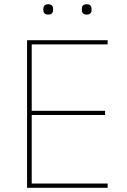

<svg xmlns="http://www.w3.org/2000/svg" viewBox="-20 -888 601 908"><path d="M208 -819C225 -819 231 -829 231 -840V-847C231 -858 225 -868 208 -868C191 -868 185 -858 185 -847V-840C185 -829 191 -819 208 -819ZM390 -819C407 -819 413 -829 413 -840V-847C413 -858 407 -868 390 -868C373 -868 367 -858 367 -847V-840C367 -829 373 -819 390 -819ZM489 0V-20H130V-344H477V-364H130V-678H489V-698H108V0Z"/></svg>

Font: IBM Plex Thai Looped Thin
Style: Regular
Weight: 100
Designer: Mike Abbink, Paul van der Laan, Pieter van Rosmalen, Ben Mitchell, Mark Frömberg
Foundry: Bold Monday
Version: Version 1.0